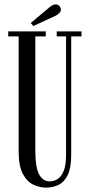

<svg xmlns="http://www.w3.org/2000/svg" viewBox="-20 -843 410 875"><path d="M189.5 12Q161.5 12 132.8 -1Q104 -14 84.5 -49.8Q65 -85.5 65 -154V-677H17.5V-700H188.5V-677H141V-154.5Q141 -81 158 -48.8Q175 -16.5 207 -16.5Q225 -16.5 242 -26.8Q259 -37 270 -63.2Q281 -89.5 281 -138.5V-677H238.5V-700H351.5V-677H304.5V-137.5Q304.5 -78.5 289 -46Q273.5 -13.5 247.2 -0.8Q221 12 189.5 12ZM132 -724.5 120 -738 205 -809.5Q221 -823 234 -823Q247.5 -823 254.5 -810Q257.5 -805.5 257.5 -799.5Q257.5 -790.5 248.8 -782.2Q240 -774 227.5 -768.5Z"/></svg>

Font: Imbue 50pt
Style: Regular
Weight: 400
Designer: Tyler Finck
Foundry: Etcetera Type Company
Version: Version 1.102; ttfautohint (v1.8.3)